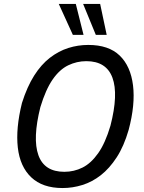

<svg xmlns="http://www.w3.org/2000/svg" viewBox="-20 -941 728 970"><path d="M296 9Q195 9 138 -45Q81 -99 70 -195.5Q59 -292 91 -421Q117 -503 152.5 -559Q188 -615 232 -649Q276 -683 325 -698.5Q374 -714 426 -714Q529 -714 584.5 -660.5Q640 -607 652 -510Q664 -413 630 -285Q606 -202 569.5 -146Q533 -90 489.5 -56Q446 -22 396.5 -6.5Q347 9 296 9ZM305 -73Q354 -73 397 -94.5Q440 -116 476 -167Q512 -218 538 -306Q579 -465 548 -548.5Q517 -632 416 -632Q368 -632 324.5 -611Q281 -590 246 -539.5Q211 -489 184 -400Q144 -241 174 -157Q204 -73 305 -73ZM464 -765 400 -921H486L519 -765ZM348 -765 277 -921H363L402 -765Z"/></svg>

Font: Nunito Sans 7pt Condensed Medium
Style: Italic
Weight: 500
Width: 3
Italic angle: -9°
Designer: Vernon Adams
Foundry: Vernon Adams
Version: Version 3.101;gftools[0.9.27]